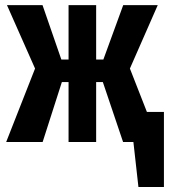

<svg xmlns="http://www.w3.org/2000/svg" viewBox="-20 -565 672 764"><path d="M252.8 0V-238.5H226.2L149.7 0H4.6L119.5 -292.3L7.7 -544.6H149.2L224.1 -328.2H252.8V-544.6H362.6V-328.2H391.3L470.3 -544.6H607.7L496.9 -292.3L564.6 -119.5H632.3V179H530.8L510.8 0H469.7L389.2 -238.5H362.6V0Z"/></svg>

Font: FiraCode Nerd Font
Style: Bold
Weight: 700
Designer: Carrois Corporate, Edenspiekermann AG, Nikita Prokopov
Foundry: Carrois Corporate, Edenspiekermann AG, Nikita Prokopov
Version: Version 6.002;Nerd Fonts 2.1.0